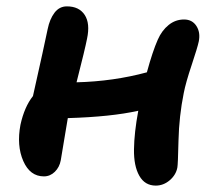

<svg xmlns="http://www.w3.org/2000/svg" viewBox="-20 -538 681 600"><path d="M117.2 13.2Q73.7 13.2 52.7 -34.9Q31.7 -83 43.9 -147.9Q56.2 -204.1 83 -237.8Q119.1 -398.9 128.9 -446.8Q135.3 -478.5 150.4 -498.3Q165.5 -518.1 189 -518.1Q227.1 -518.1 244.6 -491.5Q262.2 -464.8 252 -417Q246.1 -386.2 219.2 -280.8Q334.5 -283.7 439 -312Q457 -377.9 473.1 -414.1Q485.8 -442.9 507.1 -460Q528.3 -477.1 555.2 -477.1Q580.6 -477.1 593.8 -456.8Q606.9 -436.5 601.1 -408.2Q597.2 -389.6 578.9 -334.7Q560.5 -279.8 554.2 -247.1Q539.6 -174.8 537.8 -98.9Q536.1 -22.9 534.2 -14.2Q529.8 8.8 510.3 25.4Q490.7 42 466.8 42Q432.6 42 415.3 11.2Q397.9 -19.5 398.7 -71.5Q399.4 -123.5 412.1 -191.9Q327.6 -172.9 191.9 -168.9Q187.5 -145 180.2 -98.9Q172.9 -52.7 169.9 -37.1Q166 -15.6 151.4 -1.2Q136.7 13.2 117.2 13.2Z"/></svg>

Font: Shantell Sans Irregular Bouncy
Style: Italic
Weight: 600
Italic angle: -11.31°
Designer: Stephen Nixon, Anya Danilova, Shantell Martin
Foundry: Arrow Type
Version: Version 1.006;[9816181b4]